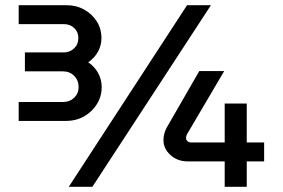

<svg xmlns="http://www.w3.org/2000/svg" viewBox="-20 -720 1091 740"><path d="M846 0V-98H703Q664 -98 637 -122.5Q610 -147 610 -180Q610 -194 613.5 -206Q617 -218 623 -229L748 -446H844L701 -203Q697 -196 697 -188Q697 -181 702.5 -176Q708 -171 716 -171H846V-321H931V-171H998V-98H931V0ZM52 -254V-327H224Q249 -327 266 -343.5Q283 -360 283 -384Q283 -410 266 -427.5Q249 -445 222 -445H76V-518H226Q249 -518 265.5 -533.5Q282 -549 282 -573Q282 -597 266 -612Q250 -627 227 -627H52V-700H236Q274 -700 304.5 -683Q335 -666 353 -637.5Q371 -609 371 -573Q371 -546 358 -521.5Q345 -497 320 -480Q345 -463 358.5 -438Q372 -413 372 -384Q372 -349 354 -319.5Q336 -290 305 -272Q274 -254 234 -254ZM245 0 701 -700H793L336 0Z"/></svg>

Font: MuseoModerno Thin Medium
Style: Regular
Weight: 500
Version: Version 1.003